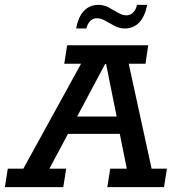

<svg xmlns="http://www.w3.org/2000/svg" viewBox="-51 -769 726 789"><path d="M-31 0 -19 -76H45L282 -507H213L225 -583H558L547 -507H478L572 -76H635L623 0H390L402 -76H470L436 -245L465 -219H210L244 -248L152 -76H221L209 0ZM251 -262 238 -290H452L434 -262L385 -506H381ZM461 -652Q440 -652 420 -662.5Q400 -673 382 -683.5Q364 -694 347 -694Q331 -694 320 -683Q309 -672 304 -652H262Q271 -701 294.5 -725Q318 -749 354 -749Q376 -749 395.5 -738.5Q415 -728 433.5 -717Q452 -706 468 -706Q485 -706 496.5 -718Q508 -730 512 -749H554Q544 -700 520.5 -676Q497 -652 461 -652Z"/></svg>

Font: Rokkitt Medium
Style: Italic
Weight: 500
Italic angle: -9°
Designer: Vernon Adams
Foundry: Vernon Adams
Version: Version 3.103